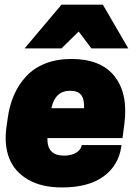

<svg xmlns="http://www.w3.org/2000/svg" viewBox="-20 -800 600 834"><path d="M247.1 -589.8H86.9L247.1 -779.8H426.8L537.1 -589.8H377L321.8 -663.1ZM512.2 -200.2H186Q183.6 -124 257.8 -124Q291 -124 311.8 -137.2Q332.5 -150.4 335 -169.9H507.8L506.8 -163.1Q495.1 -81.1 429.4 -33.4Q363.8 14.2 250 14.2Q160.2 14.2 101.6 -20Q43 -54.2 20.3 -112.1Q-2.4 -169.9 7.8 -246.1L13.2 -284.2Q20.5 -340.3 40.5 -386.5Q60.5 -432.6 93.8 -468.5Q127 -504.4 177 -524.2Q227.1 -543.9 290 -543.9Q418.9 -543.9 478.3 -467.8Q537.6 -391.6 520 -259.8ZM284.2 -405.8Q219.7 -405.8 203.1 -330.1H345.2Q346.7 -369.1 332.5 -387.5Q318.4 -405.8 284.2 -405.8Z"/></svg>

Font: Cooper Hewitt
Style: Heavy Italic
Weight: 714
Designer: Village Type and Design LLC
Foundry: Cooper Hewitt Smithsonian Design Museum
Version: 1.000